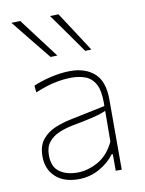

<svg xmlns="http://www.w3.org/2000/svg" viewBox="-88 -841 691 912"><g transform="rotate(-10 258.0 -385.0)"><path d="M217 9Q145 9 105.5 -28.8Q66 -66.5 66 -127Q66 -179 91 -209Q116 -239 152.8 -254Q189.5 -269 224 -276L397 -312Q397.5 -320.5 397.5 -328.5Q397.5 -385.5 382 -415.5Q364 -449.5 333.2 -460.8Q302.5 -472 266 -472Q231.5 -472 189.2 -463.8Q147 -455.5 90 -432L87 -465Q123 -481 172.5 -492.5Q222 -504 266 -504Q339 -504 382.5 -465Q426 -426 426 -339V0H397V-80H391Q365.5 -44 318.8 -17.5Q272 9 217 9ZM217 -23Q266 -23 316 -50.2Q366 -77.5 396 -141L397 -289Q387.5 -284.5 371.5 -279Q355.5 -273.5 324 -266Q292.5 -258.5 236 -248Q198.5 -241 167 -227.8Q135.5 -214.5 116.2 -190.5Q97 -166.5 97 -128Q97 -71 130.8 -47Q164.5 -23 217 -23ZM186 -586Q147 -634 108.5 -681.8Q70 -729.5 31 -778L74 -779Q109.5 -732 146 -683.5Q182.5 -635 219 -587ZM353 -586Q319.5 -634 285.5 -682Q251.5 -729.5 217 -778L258 -779Q289 -732 320.2 -684Q351.5 -636 383 -587Z"/></g></svg>

Font: Heraclito Thin
Style: Regular
Weight: 100
Designer: Kostas Bartsokas (font) & Cristiano Sobral (main changes)
Foundry: Kostas Bartsokas (font) & Cristiano Sobral (main changes)
Version: Version 1.00;July 8, 2020;FontCreator 13.0.0.2655 64-bit